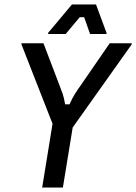

<svg xmlns="http://www.w3.org/2000/svg" viewBox="-20 -845 613 865"><path d="M170 0 216.7 -287.5 76.7 -645V-650H175.8L248.3 -460Q255.8 -441.7 262.5 -421.7Q269.2 -401.7 273.3 -375H293.3Q305 -401.7 317.5 -421.7Q330 -441.7 343.3 -460L474.2 -650H573.3V-645L307.5 -270.8L263.3 0ZM196.7 -691.7V-696.7L304.2 -825H412.5L460 -696.7V-691.7H385.8L359.2 -767.5H339.2L275.8 -691.7Z"/></svg>

Font: Familjen Grotesk GF
Style: Italic
Weight: 400
Designer: Anders Wikstroem, Jonas Baeckman, Matilda Gysing, Kristian Moeller
Foundry: Familjen STHML AB
Version: Version 2.000; Beta; Release 4; Build 6